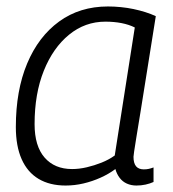

<svg xmlns="http://www.w3.org/2000/svg" viewBox="-20 -564 534 594"><path d="M402 10Q386 10 372.5 4Q359 -2 350 -14Q341 -26 337 -41Q317 -26 291.5 -14.5Q266 -3 238.5 3.5Q211 10 183 10Q134 10 99.5 -10.5Q65 -31 47 -71.5Q29 -112 29 -171Q29 -284 64 -367.5Q99 -451 163 -497.5Q227 -544 314 -544Q333 -544 353.5 -542Q374 -540 393 -536Q412 -532 429.5 -526.5Q447 -521 462 -514Q446 -414 434.5 -341.5Q423 -269 415 -219.5Q407 -170 402 -140Q397 -110 395 -95.5Q393 -81 393 -79Q393 -59 401 -49.5Q409 -40 425 -40Q433 -40 440 -41.5Q447 -43 455 -46V-1Q444 4 430.5 7Q417 10 402 10ZM335 -83 397 -479Q379 -488 356 -492.5Q333 -497 306 -497Q243 -497 193.5 -456.5Q144 -416 115.5 -345Q87 -274 87 -180Q87 -112 118 -76.5Q149 -41 203 -41Q225 -41 248.5 -46.5Q272 -52 294.5 -61Q317 -70 335 -83Z"/></svg>

Font: Georama Light
Style: Italic
Weight: 300
Italic angle: -9°
Designer: Jean-Baptiste Levee
Foundry: Production Type
Version: Version 1.001